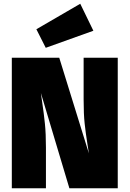

<svg xmlns="http://www.w3.org/2000/svg" viewBox="-20 -1004 691 1024"><path d="M608 0H350L198 -508L205 -459Q214 -398 219.5 -344.5Q225 -291 225 -216V0H43V-696H296L454 -186L445 -244Q437 -295 431.5 -345Q426 -395 426 -473V-696H608ZM224 -749 174 -848 408 -984 478 -840Z"/></svg>

Font: Trujillo Black
Style: Regular
Weight: 900
Designer: Fira Sans original fonts by bBox Type GmbH, Carrois Corporate GbR, & Edenspiekermann AG / Changes by Cristiano Sobral
Foundry: Fira Sans original fonts by bBox Type GmbH, Carrois Corporate GbR, & Edenspiekermann AG / Changes by Cristiano Sobral
Version: Version 4.301;July 28, 2020;FontCreator 13.0.0.2655 64-bit